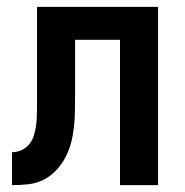

<svg xmlns="http://www.w3.org/2000/svg" viewBox="-20 -540 540 560"><path d="M15 0V-96Q29 -96 42.5 -102Q56 -108 65 -119Q74 -130 78.5 -144Q83 -158 85 -172Q87 -186 87.5 -200.5Q88 -215 88 -229V-520H441V0H330V-424H199V-261Q199 -237 198.5 -214Q198 -191 195.5 -168Q193 -145 187 -122.5Q181 -100 170 -79.5Q159 -59 142.5 -42Q126 -25 105.5 -15Q85 -5 61.5 -2.5Q38 0 15 0Z"/></svg>

Font: Iosevka Curly
Style: Bold
Weight: 700
Monospace: yes
Designer: Belleve Invis
Foundry: Belleve Invis
Version: Version 22.1.2; ttfautohint (v1.8.4)